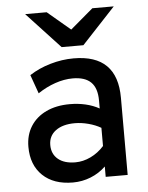

<svg xmlns="http://www.w3.org/2000/svg" viewBox="-53 -776 642 831"><g transform="rotate(-5 268.0 -360.0)"><path d="M230.5 12Q147 12 99.2 -33.8Q51.5 -79.5 51.5 -158.5Q51.5 -209.5 75.5 -247.5Q99.5 -285.5 143.2 -306.2Q187 -327 246 -327Q282 -327 314.2 -319.5Q346.5 -312 373.5 -297V-331.5Q373.5 -385.5 347.5 -411.2Q321.5 -437 268 -437Q231 -437 191.8 -423.5Q152.5 -410 116 -385.5L87 -467Q127.5 -493.5 178.2 -508.2Q229 -523 279.5 -523Q374.5 -523 421.8 -476Q469 -429 469 -335.5V0H373.5V-45Q345 -17.5 308 -2.8Q271 12 230.5 12ZM248.5 -74Q282.5 -74 315.2 -89.8Q348 -105.5 373.5 -134V-213Q349.5 -227 319 -235Q288.5 -243 260.5 -243Q207.5 -243 177 -220.2Q146.5 -197.5 146.5 -158Q146.5 -119 173.5 -96.5Q200.5 -74 248.5 -74ZM232.5 -576 87.5 -732H181L280.5 -648L379.5 -732H472.5L327 -576Z"/></g></svg>

Font: Overpass Medium
Style: Regular
Weight: 500
Designer: Delve Withrington, Dave Bailey, Thomas Jockin
Foundry: Delve Fonts LLC
Version: Version 4.000